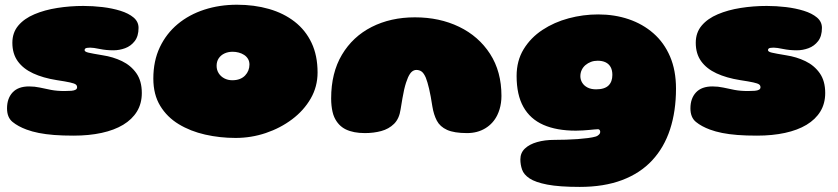

<svg xmlns="http://www.w3.org/2000/svg" viewBox="-20 -538 3455 792"><path d="M283.5 21.5Q238.5 21.5 203.2 18.8Q168 16 140.2 10.5Q112.5 5 89.5 -3.5Q54.5 -16.5 31.8 -35Q9 -53.5 9 -91Q9 -132 32 -156.8Q55 -181.5 100 -181.5Q123 -181.5 144.5 -176.8Q166 -172 190.5 -167.2Q215 -162.5 246 -162.5Q263 -162.5 274.5 -163.5Q286 -164.5 292 -168Q298 -171.5 298 -178Q298 -185.5 292.2 -189.8Q286.5 -194 268.5 -198Q250.5 -202 214 -207.5Q157.5 -216.5 116.5 -235.5Q75.5 -254.5 53.2 -285.5Q31 -316.5 31 -361.5Q31 -403.5 55.5 -432.5Q80 -461.5 122 -479.2Q164 -497 216.2 -505.2Q268.5 -513.5 324 -513.5Q363 -513.5 403 -508.8Q443 -504 476.8 -493.5Q510.5 -483 531 -465.8Q551.5 -448.5 551.5 -423Q551.5 -389 535.8 -368.5Q520 -348 496.2 -339.2Q472.5 -330.5 448 -330.5Q417.5 -330.5 391.2 -336Q365 -341.5 352 -341.5Q344 -341.5 338.8 -340.5Q333.5 -339.5 331.2 -337.2Q329 -335 329 -331Q329 -324.5 345 -320.8Q361 -317 403.5 -310Q446.5 -303.5 483.2 -285.8Q520 -268 542.5 -236Q565 -204 565 -154.5Q565 -111 545 -78.2Q525 -45.5 488 -23.2Q451 -1 399.2 10.2Q347.5 21.5 283.5 21.5Z M952 31Q887 31 826.2 17.2Q765.5 3.5 717.2 -25.8Q669 -55 640.8 -101.5Q612.5 -148 612.5 -214Q612.5 -286.5 639.2 -343Q666 -399.5 713.2 -438.8Q760.5 -478 823 -498.2Q885.5 -518.5 957.5 -518.5Q1029 -518.5 1089.8 -501Q1150.5 -483.5 1195.5 -448.5Q1240.5 -413.5 1265.2 -361.2Q1290 -309 1290 -239Q1290 -180.5 1261.5 -131.2Q1233 -82 1184.8 -45.8Q1136.5 -9.5 1076.2 10.8Q1016 31 952 31ZM938 -207Q956 -207 969.2 -212.2Q982.5 -217.5 991.2 -226.8Q1000 -236 1004.5 -247.5Q1009 -259 1009 -271.5Q1009 -285 1003 -295Q997 -305 987 -311.5Q977 -318 964.8 -321.2Q952.5 -324.5 939.5 -324.5Q921 -324.5 906 -317.5Q891 -310.5 882.2 -297.5Q873.5 -284.5 873.5 -266.5Q873.5 -249.5 882 -236Q890.5 -222.5 905.2 -214.8Q920 -207 938 -207Z M1485 11Q1438 11 1406.5 -4.2Q1375 -19.5 1359 -54.5Q1354.5 -64.5 1351.8 -76.5Q1349 -88.5 1347.5 -102.5Q1346 -116.5 1346 -132Q1346 -237.5 1390.5 -312.2Q1435 -387 1513.2 -426.8Q1591.5 -466.5 1691.5 -466.5Q1793 -466.5 1873.8 -427.5Q1954.5 -388.5 2001.5 -315.8Q2048.5 -243 2048.5 -142.5Q2048.5 -127.5 2046.5 -113.8Q2044.5 -100 2040.8 -87.5Q2037 -75 2031.5 -63.5Q2014.5 -28.5 1982 -8.8Q1949.5 11 1906.5 11Q1853.5 11 1824.2 -2.2Q1795 -15.5 1782 -40.2Q1769 -65 1763.5 -99Q1760 -121 1756.8 -139.2Q1753.5 -157.5 1750 -172Q1746.5 -186.5 1743.2 -197.8Q1740 -209 1736.5 -217.5Q1728.5 -236 1719.2 -242.8Q1710 -249.5 1697.5 -249.5Q1688 -249.5 1679.5 -242.8Q1671 -236 1663 -218.5Q1659 -209.5 1655 -197.2Q1651 -185 1647.2 -168.8Q1643.5 -152.5 1640 -132.2Q1636.5 -112 1632.5 -87Q1627 -48.5 1605.5 -27.2Q1584 -6 1552.8 2.5Q1521.5 11 1485 11Z M2371.5 233Q2287 233 2237.8 223.5Q2188.5 214 2164.5 198Q2140.5 182 2133.5 161.5Q2126.5 141 2126.5 119.5Q2126.5 92.5 2145.2 74.8Q2164 57 2195.8 48Q2227.5 39 2266.5 39Q2289 39 2314 38.2Q2339 37.5 2362.5 35.8Q2386 34 2405.2 31.5Q2424.5 29 2436.5 25.5Q2441.5 24 2445 21.8Q2448.5 19.5 2451 17Q2453.5 14.5 2454.8 11.8Q2456 9 2456 6Q2456 3.5 2455 1Q2454 -1.5 2452 -3.2Q2450 -5 2446.5 -5Q2440.5 -5 2431.5 -4Q2422.5 -3 2410.8 -2Q2399 -1 2385 0Q2371 1 2355.5 1Q2276 1 2221.5 -23Q2167 -47 2139 -97Q2111 -147 2111 -224.5Q2111 -287.5 2140 -335Q2169 -382.5 2217.5 -414.5Q2266 -446.5 2325.8 -462.5Q2385.5 -478.5 2447.5 -478.5Q2515 -478.5 2573.2 -458.8Q2631.5 -439 2675.5 -400.5Q2719.5 -362 2744 -304.8Q2768.5 -247.5 2768.5 -172.5Q2768.5 -79.5 2744 -4.5Q2719.5 70.5 2670.2 123.5Q2621 176.5 2546.2 204.8Q2471.5 233 2371.5 233ZM2439 -169.5Q2456.5 -169.5 2469.2 -173.5Q2482 -177.5 2490 -185.2Q2498 -193 2502 -204Q2506 -215 2506 -229Q2506 -248.5 2498.8 -261.5Q2491.5 -274.5 2478 -281Q2464.5 -287.5 2445 -287.5Q2430.5 -287.5 2417.8 -282.8Q2405 -278 2395 -269.5Q2385 -261 2379.5 -249.2Q2374 -237.5 2374 -223.5Q2374 -209.5 2381.5 -197Q2389 -184.5 2403.5 -177Q2418 -169.5 2439 -169.5Z M3102.5 21.5Q3057.5 21.5 3022.2 18.8Q2987 16 2959.2 10.5Q2931.5 5 2908.5 -3.5Q2873.5 -16.5 2850.8 -35Q2828 -53.5 2828 -91Q2828 -132 2851 -156.8Q2874 -181.5 2919 -181.5Q2942 -181.5 2963.5 -176.8Q2985 -172 3009.5 -167.2Q3034 -162.5 3065 -162.5Q3082 -162.5 3093.5 -163.5Q3105 -164.5 3111 -168Q3117 -171.5 3117 -178Q3117 -185.5 3111.2 -189.8Q3105.5 -194 3087.5 -198Q3069.5 -202 3033 -207.5Q2976.5 -216.5 2935.5 -235.5Q2894.5 -254.5 2872.2 -285.5Q2850 -316.5 2850 -361.5Q2850 -403.5 2874.5 -432.5Q2899 -461.5 2941 -479.2Q2983 -497 3035.2 -505.2Q3087.5 -513.5 3143 -513.5Q3182 -513.5 3222 -508.8Q3262 -504 3295.8 -493.5Q3329.5 -483 3350 -465.8Q3370.5 -448.5 3370.5 -423Q3370.5 -389 3354.8 -368.5Q3339 -348 3315.2 -339.2Q3291.5 -330.5 3267 -330.5Q3236.5 -330.5 3210.2 -336Q3184 -341.5 3171 -341.5Q3163 -341.5 3157.8 -340.5Q3152.5 -339.5 3150.2 -337.2Q3148 -335 3148 -331Q3148 -324.5 3164 -320.8Q3180 -317 3222.5 -310Q3265.5 -303.5 3302.2 -285.8Q3339 -268 3361.5 -236Q3384 -204 3384 -154.5Q3384 -111 3364 -78.2Q3344 -45.5 3307 -23.2Q3270 -1 3218.2 10.2Q3166.5 21.5 3102.5 21.5Z"/></svg>

Font: Gluten Black
Style: Regular
Weight: 900
Designer: Tyler Finck
Foundry: Etcetera Type Company
Version: Version 1.300